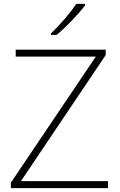

<svg xmlns="http://www.w3.org/2000/svg" viewBox="-20 -970 617 990"><path d="M419 -943V-950H373C346 -907 285 -837 243 -798V-790H272C324 -833 386 -899 419 -943ZM537 0V-36H88L525 -686V-714H61V-678H474L36 -28V0Z"/></svg>

Font: Noto Sans Meetei Mayek ExtraLight
Style: Regular
Weight: 200
Designer: Monotype Design Team and Neelakash Kshetrimayum
Foundry: Monotype Imaging Inc.
Version: Version 2.002